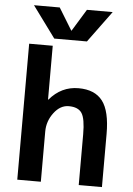

<svg xmlns="http://www.w3.org/2000/svg" viewBox="-62 -1009 730 1055"><g transform="rotate(5 302.5 -481.5)"><path d="M300 -842 374 -963H516L389 -790H209L82 -963H224L298 -842ZM74 -750H204V-453H206Q271 -530 366 -530Q456 -530 498.5 -474.5Q541 -419 541 -293V0H413V-280Q413 -366 393 -396.5Q373 -427 321 -427Q274 -427 239 -380.5Q204 -334 204 -277V0H74Z"/></g></svg>

Font: Mplus 1p Bold
Style: Bold
Weight: 700
Version: Version 1.061